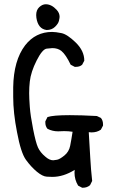

<svg xmlns="http://www.w3.org/2000/svg" viewBox="-20 -862 540 902"><path d="M369 20H366L347 10Q330 -18 330 -51L331 -64Q278 -31 226 -31Q220 -31 200 -32Q180 -33 153 -55.5Q126 -78 102 -111Q78 -144 60 -241Q42 -332 42 -407V-452Q44 -578 98 -649Q147 -712 225 -712Q241 -712 268.5 -706.5Q296 -701 336 -662Q376 -623 376 -577L366 -558Q355 -548 337 -548H331L312 -558Q289 -606 268 -623Q251 -636 226 -636Q220 -636 199.5 -633.5Q179 -631 152 -577.5Q125 -524 120 -479Q117 -453 117 -424Q117 -401 120 -360Q123 -319 135.5 -255.5Q148 -192 158.5 -169Q169 -146 193 -126Q212 -109 230 -109Q235 -109 248 -111.5Q261 -114 282.5 -131.5Q304 -149 309.5 -176.5Q315 -204 321 -243Q302 -246 281 -246L253 -245Q226 -245 203 -257Q193 -269 193 -286V-292L203 -312Q229 -321 308 -321Q360 -321 435 -317L454 -308Q464 -296 464 -278V-272L454 -253Q436 -240 410 -240L397 -241Q401 -177 404 -121.5Q407 -66 413 -12L403 8Q389 20 369 20ZM199 -721Q159 -726 151 -778L150 -791Q150 -815 164.5 -828.5Q179 -842 195 -842Q222 -842 246 -816Q260 -801 260 -783Q260 -778 257 -764.5Q254 -751 238.5 -736Q223 -721 199 -721Z"/></svg>

Font: Xiaolai Mono SC
Style: Regular
Weight: 400
Monospace: yes
Designer: LXGW / Nozomi Seto
Version: Version 3.113;September 30, 2024